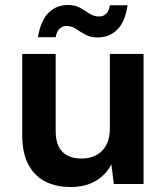

<svg xmlns="http://www.w3.org/2000/svg" viewBox="-20 -737 663 769"><path d="M263 12Q202 12 158.5 -11.5Q115 -35 92 -81Q69 -127 69 -196V-521H203V-213Q203 -156 230 -129Q257 -102 307 -102Q339 -102 364.5 -115Q390 -128 405 -155Q420 -182 420 -221V-521H555V0H436L426 -79Q405 -37 363.5 -12.5Q322 12 263 12ZM371 -587Q342 -587 321.5 -598.5Q301 -610 284 -621.5Q267 -633 246 -633Q230 -633 218.5 -622Q207 -611 203 -588H132Q143 -655 174.5 -686Q206 -717 252 -717Q281 -717 301 -705.5Q321 -694 338.5 -682.5Q356 -671 377 -671Q394 -671 405.5 -682Q417 -693 420 -716H491Q481 -649 449.5 -618Q418 -587 371 -587Z"/></svg>

Font: DM Sans 10pt
Style: Bold
Weight: 700
Version: Version 4.004;gftools[0.9.30]